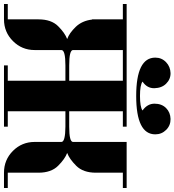

<svg xmlns="http://www.w3.org/2000/svg" viewBox="24 -899 875 963"><g transform="rotate(90 461.5 -417.5)"><path d="M0 0V-19H77.1V-172.9Q77.1 -237.3 111.3 -271.5Q145.5 -305.7 175.8 -316.9Q146 -327.6 115.2 -359.4Q84 -391.6 78.1 -441.9H77.1V-596.2H0V-615.2H615.2V-596.2H538.1V-327.1H615.2Q691.9 -327.1 691.9 -346.2V-615.2H922.9V-596.2H846.2V-460.9Q846.2 -397 811.5 -362.3Q777.3 -328.1 747.1 -316.9Q777.3 -305.7 811.5 -271.5Q846.2 -236.8 846.2 -172.9V-19H922.9V0H846.2Q781.7 0 736.8 -44.9Q691.9 -89.8 691.9 -153.8V-288.1Q691.9 -307.6 615.2 -308.1H538.1V-19H615.2V0H308.1V-19H384.8V-308.1H308.1Q231 -308.1 231 -288.1V-153.8Q231 -89.8 186 -44.9Q141.1 0 77.1 0ZM231 -346.2Q231 -327.1 308.1 -327.1H384.8V-596.2H231ZM269 -758.8Q269 -791 292 -813Q314.5 -834.5 346.7 -835.4Q377.4 -835.9 399.9 -813Q421.4 -791.5 422.4 -754.4Q423.3 -717.8 389.2 -694.8Q406.7 -682.1 460.9 -682.1Q516.6 -682.1 534.2 -694.8Q500 -719.2 500 -754.9Q500 -791 522 -813Q543.5 -834.5 576.7 -835.4Q608.9 -835.9 631.3 -813.5Q653.8 -791 653.8 -758.8Q653.8 -663.1 461.4 -663.1Q269 -663.1 269 -758.8Z"/></g></svg>

Font: Hjet
Style: Regular
Weight: 400
Designer: T. Christopher White
Version: Version 1.2